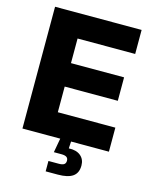

<svg xmlns="http://www.w3.org/2000/svg" viewBox="-135 -816 882 1108"><g transform="rotate(15 306.5 -262.0)"><path d="M53.7 0V-727.5H570.8V-584H226.6V-437H543.9V-296.9H226.6V-143.6H570.3V0ZM247.1 204.1V142.1H309.1Q330.6 142.1 340.3 135.3Q350.1 128.4 350.1 113.3Q350.1 98.6 340.3 91.8Q330.6 85 309.1 85H264.2L283.2 -20.5H344.2V0L341.8 41.5Q386.7 39.1 412.4 60.3Q438 81.5 438 118.7Q438 163.1 408.9 183.6Q379.9 204.1 319.8 204.1Z"/></g></svg>

Font: Inter 20pt ExtraBold
Style: Regular
Weight: 800
Version: Version 4.001;git-66647c0bb